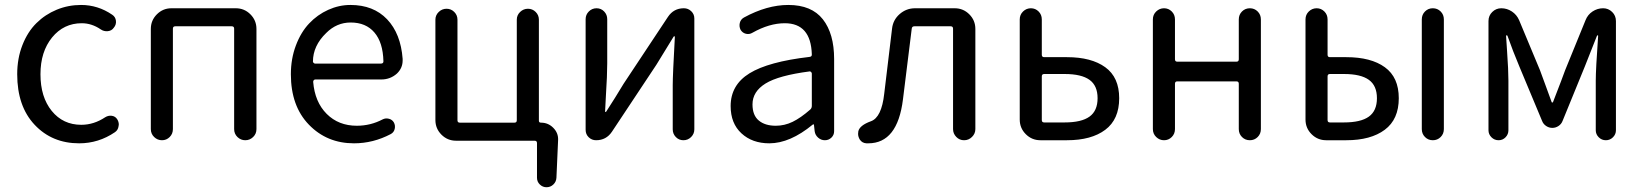

<svg xmlns="http://www.w3.org/2000/svg" viewBox="-20 -577 6759 790"><path d="M305.7 12.7Q194.3 12.7 122.6 -63.5Q50.8 -139.6 50.8 -271.5Q50.8 -336.9 72.3 -391.6Q93.8 -446.3 129.9 -481.9Q166 -517.6 213.4 -537.1Q260.7 -556.6 313.5 -556.6Q382.8 -556.6 441.4 -516.6Q455.1 -507.8 457 -491.7Q459 -475.6 448.2 -462.9Q439.5 -450.2 423.3 -448.7Q407.2 -447.3 394.5 -456.1Q357.4 -481.4 316.4 -481.4Q242.2 -481.4 194.3 -422.9Q146.5 -364.3 146.5 -271.5Q146.5 -177.7 192.9 -120.6Q239.3 -63.5 314.5 -63.5Q366.2 -63.5 413.1 -94.7Q425.8 -102.5 439.9 -100.6Q454.1 -98.6 461.9 -86.9Q468.8 -76.2 468.8 -64.5Q468.8 -61.5 467.8 -57.6Q465.8 -42 453.1 -33.2Q385.7 12.7 305.7 12.7Z M600.6 -45.9V-458Q600.6 -493.2 625.5 -518.1Q650.4 -543 685.5 -543H950.2Q985.4 -543 1010.3 -518.1Q1035.2 -493.2 1035.2 -458V-45.9Q1035.2 -26.4 1021.5 -13.2Q1007.8 0 989.3 0Q970.7 0 957 -13.2Q943.4 -26.4 943.4 -45.9V-459Q943.4 -468.8 933.6 -468.8H701.2Q691.4 -468.8 691.4 -459V-45.9Q691.4 -26.4 678.2 -13.2Q665 0 646.5 0Q627.9 0 614.3 -13.2Q600.6 -26.4 600.6 -45.9Z M1436.5 12.7Q1325.2 12.7 1251 -64Q1176.8 -140.6 1176.8 -271.5Q1176.8 -335 1197.3 -389.6Q1217.8 -444.3 1252 -480.5Q1286.1 -516.6 1330.6 -536.6Q1375 -556.6 1421.9 -556.6Q1516.6 -556.6 1572.8 -497.6Q1628.9 -438.5 1636.7 -335Q1636.7 -331.1 1636.7 -328.1Q1636.7 -296.9 1613.3 -274.4Q1585.9 -250 1548.8 -250H1277.3Q1273.4 -250 1271 -247.1Q1268.6 -244.1 1268.6 -240.2Q1275.4 -157.2 1324.2 -108.4Q1373 -59.6 1448.2 -59.6Q1504.9 -59.6 1554.7 -85.9Q1566.4 -91.8 1580.1 -88.4Q1593.8 -85 1600.6 -73.2Q1607.4 -60.5 1604 -46.4Q1600.6 -32.2 1587.9 -25.4Q1515.6 12.7 1436.5 12.7ZM1267.6 -323.2Q1267.6 -320.3 1270.5 -318.4Q1272.5 -315.4 1276.4 -315.4H1547.9Q1552.7 -315.4 1555.2 -317.9Q1557.6 -320.3 1557.6 -324.2Q1557.6 -324.2 1557.6 -325.2Q1555.7 -402.3 1520.5 -443.4Q1485.4 -484.4 1422.9 -484.4Q1365.2 -484.4 1322.3 -441.4Q1267.6 -388.7 1267.6 -323.2Z M2197.3 -80.1Q2197.3 -72.3 2206.1 -72.3Q2235.4 -72.3 2256.3 -51.3Q2277.3 -30.3 2276.4 -2L2269.5 154.3Q2268.6 170.9 2256.8 182.1Q2245.1 193.4 2228.5 193.4Q2212.9 193.4 2201.2 182.1Q2189.5 170.9 2189.5 154.3V11.7Q2189.5 2 2179.7 2H1856.4Q1821.3 2 1796.4 -22.9Q1771.5 -47.9 1771.5 -83V-496.1Q1771.5 -514.6 1785.2 -527.8Q1798.8 -541 1817.4 -541Q1835.9 -541 1849.1 -527.8Q1862.3 -514.6 1862.3 -496.1V-82Q1862.3 -72.3 1872.1 -72.3H2096.7Q2106.4 -72.3 2106.4 -82V-496.1Q2106.4 -514.6 2120.1 -527.8Q2133.8 -541 2152.3 -541Q2170.9 -541 2184.1 -527.8Q2197.3 -514.6 2197.3 -496.1Z M2432.6 0Q2415 0 2402.3 -12.2Q2389.6 -24.4 2389.6 -43V-498Q2389.6 -516.6 2402.8 -529.8Q2416 -543 2434.6 -543Q2453.1 -543 2465.8 -529.8Q2478.5 -516.6 2478.5 -498V-316.4Q2478.5 -291 2477.1 -258.3Q2475.6 -225.6 2473.1 -184.1Q2470.7 -142.6 2469.7 -118.2Q2469.7 -116.2 2471.7 -116.2Q2473.6 -116.2 2474.6 -118.2Q2510.7 -173.8 2545.9 -232.4L2728.5 -507.8Q2752 -543 2793.9 -543Q2811.5 -543 2824.2 -530.8Q2836.9 -518.6 2836.9 -501V-44.9Q2836.9 -26.4 2823.7 -13.2Q2810.5 0 2792 0Q2773.4 0 2760.7 -13.2Q2748 -26.4 2748 -44.9V-226.6Q2748 -268.6 2756.8 -425.8Q2756.8 -427.7 2754.9 -427.7Q2752.9 -427.7 2752 -426.8Q2695.3 -335 2680.7 -310.5L2498 -35.2Q2474.6 0 2432.6 0Z M3145.5 12.7Q3075.2 12.7 3030.8 -28.3Q2986.3 -69.3 2986.3 -140.6Q2986.3 -227.5 3064 -275.4Q3141.6 -323.2 3310.5 -342.8Q3321.3 -343.8 3320.3 -353.5Q3316.4 -481.4 3209 -481.4Q3145.5 -481.4 3076.2 -442.4Q3063.5 -434.6 3049.3 -438Q3035.2 -441.4 3027.3 -454.1Q3020.5 -467.8 3023.9 -482.4Q3027.3 -497.1 3041 -504.9Q3135.7 -556.6 3223.6 -556.6Q3319.3 -556.6 3365.7 -497.6Q3412.1 -438.5 3412.1 -334V-37.1Q3412.1 -21.5 3400.9 -10.7Q3389.6 0 3374 0Q3358.4 0 3346.2 -10.7Q3334 -21.5 3332 -37.1L3329.1 -63.5Q3329.1 -65.4 3327.6 -65.4Q3326.2 -65.4 3324.2 -64.5Q3230.5 12.7 3145.5 12.7ZM3171.9 -59.6Q3208 -59.6 3241.2 -75.7Q3274.4 -91.8 3313.5 -126Q3320.3 -131.8 3320.3 -141.6V-274.4Q3320.3 -278.3 3317.4 -280.3Q3315.4 -283.2 3312.5 -283.2Q3311.5 -283.2 3311.5 -283.2Q3183.6 -266.6 3129.9 -233.4Q3076.2 -200.2 3076.2 -147.5Q3076.2 -102.5 3102.1 -81.1Q3127.9 -59.6 3171.9 -59.6Z M3552.7 12.7Q3548.8 12.7 3544.9 12.7Q3527.3 11.7 3517.6 -2.9Q3510.7 -14.6 3510.7 -26.4Q3510.7 -31.2 3511.7 -37.1Q3517.6 -61.5 3563.5 -78.1Q3607.4 -93.8 3618.2 -191.4Q3627.9 -270.5 3650.4 -459Q3654.3 -495.1 3681.6 -519Q3709 -543 3745.1 -543H3908.2Q3943.4 -543 3968.3 -518.1Q3993.2 -493.2 3993.2 -458V-45.9Q3993.2 -27.3 3979.5 -13.7Q3965.8 0 3946.8 0Q3927.7 0 3914.6 -13.7Q3901.4 -27.3 3901.4 -45.9V-459Q3901.4 -468.8 3891.6 -468.8H3742.2Q3732.4 -468.8 3731.4 -459Q3702.1 -220.7 3695.3 -168Q3672.9 12.7 3552.7 12.7Z M4260.7 0Q4225.6 0 4200.7 -24.9Q4175.8 -49.8 4175.8 -85V-497.1Q4175.8 -516.6 4189.5 -529.8Q4203.1 -543 4221.7 -543Q4240.2 -543 4253.4 -529.8Q4266.6 -516.6 4266.6 -497.1V-351.6Q4266.6 -341.8 4276.4 -341.8H4370.1Q4470.7 -341.8 4527.8 -300.3Q4585 -258.8 4585 -172.9Q4585 -85.9 4527.8 -43Q4470.7 0 4370.1 0ZM4266.6 -83Q4266.6 -73.2 4276.4 -73.2H4360.4Q4429.7 -73.2 4462.9 -97.2Q4496.1 -121.1 4496.1 -172.9Q4496.1 -224.6 4462.9 -248.5Q4429.7 -272.5 4360.4 -272.5H4276.4Q4266.6 -272.5 4266.6 -262.7Z M4723.6 -45.9V-497.1Q4723.6 -516.6 4737.3 -529.8Q4751 -543 4769.5 -543Q4788.1 -543 4801.3 -529.8Q4814.5 -516.6 4814.5 -497.1V-333Q4814.5 -323.2 4824.2 -323.2H5067.4Q5077.1 -323.2 5077.1 -333V-497.1Q5077.1 -516.6 5090.3 -529.8Q5103.5 -543 5122.6 -543Q5141.6 -543 5154.8 -529.8Q5168 -516.6 5168 -497.1V-45.9Q5168 -26.4 5154.8 -13.2Q5141.6 0 5122.6 0Q5103.5 0 5090.3 -13.2Q5077.1 -26.4 5077.1 -45.9V-232.4Q5077.1 -242.2 5067.4 -242.2H4824.2Q4814.5 -242.2 4814.5 -232.4V-45.9Q4814.5 -26.4 4801.3 -13.2Q4788.1 0 4769.5 0Q4751 0 4737.3 -13.2Q4723.6 -26.4 4723.6 -45.9Z M5436.5 0Q5401.4 0 5376.5 -24.9Q5351.6 -49.8 5351.6 -85V-497.1Q5351.6 -516.6 5365.2 -529.8Q5378.9 -543 5397.5 -543Q5416 -543 5429.2 -529.8Q5442.4 -516.6 5442.4 -497.1V-351.6Q5442.4 -341.8 5452.1 -341.8H5519.5Q5621.1 -341.8 5678.2 -300.3Q5735.4 -258.8 5735.4 -172.9Q5735.4 -85.9 5677.7 -43Q5620.1 0 5519.5 0ZM5442.4 -83Q5442.4 -73.2 5452.1 -73.2H5509.8Q5579.1 -73.2 5612.3 -97.2Q5645.5 -121.1 5645.5 -172.9Q5645.5 -224.6 5612.3 -248.5Q5579.1 -272.5 5509.8 -272.5H5452.1Q5442.4 -272.5 5442.4 -262.7ZM5830.1 -45.9V-497.1Q5830.1 -516.6 5843.3 -529.8Q5856.4 -543 5875.5 -543Q5894.5 -543 5907.7 -529.8Q5920.9 -516.6 5920.9 -497.1V-45.9Q5920.9 -26.4 5907.7 -13.2Q5894.5 0 5875.5 0Q5856.4 0 5843.3 -13.2Q5830.1 -26.4 5830.1 -45.9Z M6104.5 -41V-490.2Q6104.5 -512.7 6120.1 -527.8Q6135.7 -543 6157.2 -543Q6180.7 -543 6200.7 -529.8Q6220.7 -516.6 6230.5 -494.1L6316.4 -288.1Q6324.2 -266.6 6340.3 -223.1Q6356.4 -179.7 6364.3 -157.2Q6364.3 -155.3 6367.2 -155.3Q6370.1 -155.3 6370.1 -157.2Q6411.1 -262.7 6419.9 -288.1L6503.9 -494.1Q6512.7 -516.6 6532.7 -529.8Q6552.7 -543 6576.2 -543Q6597.7 -543 6613.3 -527.8Q6628.9 -512.7 6628.9 -490.2V-41Q6628.9 -24.4 6616.7 -12.2Q6604.5 0 6587.4 0Q6570.3 0 6558.1 -12.2Q6545.9 -24.4 6545.9 -41V-245.1Q6545.9 -292 6555.7 -429.7Q6555.7 -431.6 6553.7 -431.6Q6551.8 -431.6 6550.8 -429.7Q6548.8 -424.8 6501 -303.7L6409.2 -79.1Q6404.3 -66.4 6392.6 -58.6Q6380.9 -50.8 6367.2 -50.8Q6353.5 -50.8 6341.8 -58.6Q6330.1 -66.4 6325.2 -79.1L6231.4 -303.7Q6205.1 -366.2 6182.6 -429.7Q6181.6 -431.6 6179.2 -431.6Q6176.8 -431.6 6176.8 -429.7Q6177.7 -412.1 6180.7 -370.6Q6183.6 -329.1 6185.1 -297.4Q6186.5 -265.6 6186.5 -245.1V-41Q6186.5 -24.4 6174.8 -12.2Q6163.1 0 6146 0Q6128.9 0 6116.7 -12.2Q6104.5 -24.4 6104.5 -41Z"/></svg>

Font: Gen Jyuu GothicX Regular
Style: Regular
Weight: 400
Designer: [Source Han Sans]
Ryoko NISHIZUKA  (kana & ideographs); Paul D. Hunt (Latin, Greek & Cyrillic); Wenlong ZHANG  (bopomofo
Version: Version 1.002.20150607